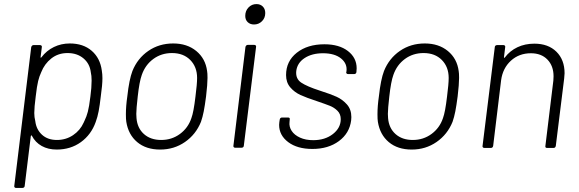

<svg xmlns="http://www.w3.org/2000/svg" viewBox="-20 -725 2840 941"><path d="M482 -342Q482 -309 474 -253Q469 -209 463.5 -180Q458 -151 449 -127Q427 -65 376.5 -28.5Q326 8 258 8Q216 8 184.5 -9.5Q153 -27 136 -60Q135 -62 133.5 -61.5Q132 -61 131 -58L101 186Q101 190 98 193Q95 196 90 196H58Q54 196 51.5 193Q49 190 50 186L133 -494Q134 -498 137 -501Q140 -504 144 -504H176Q181 -504 183.5 -501Q186 -498 185 -494L179 -446Q178 -443 179.5 -442.5Q181 -442 183 -444Q208 -477 244 -494.5Q280 -512 322 -512Q388 -512 429.5 -476Q471 -440 479 -379Q482 -361 482 -342ZM395 -135Q404 -153 410.5 -177.5Q417 -202 423 -252Q429 -296 429 -330Q429 -355 425 -371Q420 -413 389 -439Q358 -465 311 -465Q265 -465 231.5 -438.5Q198 -412 182 -371Q173 -352 167 -328Q161 -304 155 -252Q148 -199 148 -171Q148 -151 153 -131Q158 -90 186 -64.5Q214 -39 259 -39Q303 -39 338 -62.5Q373 -86 390 -124Z M599 -128Q597 -139 597 -165Q597 -205 604 -253Q613 -335 629 -377Q654 -439 707 -475.5Q760 -512 829 -512Q897 -512 942 -475Q987 -438 995 -377Q997 -367 997 -343Q997 -313 990 -253Q984 -207 978.5 -179Q973 -151 965 -128Q940 -66 886.5 -29Q833 8 765 8Q696 8 652.5 -28.5Q609 -65 599 -128ZM918 -146Q929 -175 938 -252Q946 -314 946 -343Q946 -397 912.5 -431Q879 -465 823 -465Q771 -465 731.5 -436Q692 -407 675 -358Q663 -325 655 -252Q648 -191 648 -167Q648 -152 649 -146Q653 -97 685.5 -68Q718 -39 770 -39Q822 -39 862 -68.5Q902 -98 918 -146Z M1182 -647Q1182 -672 1198 -688.5Q1214 -705 1237 -705Q1256 -705 1268 -693Q1280 -681 1280 -661Q1280 -637 1264 -621Q1248 -605 1225 -605Q1206 -605 1194 -616.5Q1182 -628 1182 -647ZM1124 -11 1183 -495Q1184 -499 1187 -502Q1190 -505 1194 -505H1226Q1231 -505 1233.5 -502Q1236 -499 1235 -495L1175 -11Q1175 -7 1172 -4Q1169 -1 1164 -1H1132Q1128 -1 1125.5 -4Q1123 -7 1124 -11Z M1348 -113Q1348 -121 1349 -126L1351 -139Q1353 -149 1362 -149H1392Q1402 -149 1400 -139L1399 -128Q1396 -104 1409.5 -83.5Q1423 -63 1450.5 -50.5Q1478 -38 1515 -38Q1573 -38 1611.5 -68Q1650 -98 1650 -141Q1650 -166 1634 -182Q1618 -198 1596.5 -206.5Q1575 -215 1531 -230Q1482 -246 1452.5 -259.5Q1423 -273 1402.5 -297Q1382 -321 1382 -357Q1382 -425 1434.5 -466.5Q1487 -508 1570 -508Q1642 -508 1685 -475Q1728 -442 1728 -390Q1728 -380 1727 -375V-372Q1725 -362 1716 -362H1686Q1681 -362 1678.5 -365Q1676 -368 1677 -372L1678 -375Q1683 -413 1651.5 -438.5Q1620 -464 1563 -464Q1509 -464 1473 -440.5Q1437 -417 1432 -377Q1428 -339 1456.5 -320Q1485 -301 1547 -281Q1600 -264 1629 -251Q1658 -238 1680 -213.5Q1702 -189 1702 -151Q1702 -141 1701 -135Q1693 -72 1641 -33.5Q1589 5 1511 5Q1437 5 1392.5 -28.5Q1348 -62 1348 -113Z M1832 -128Q1830 -139 1830 -165Q1830 -205 1837 -253Q1846 -335 1862 -377Q1887 -439 1940 -475.5Q1993 -512 2062 -512Q2130 -512 2175 -475Q2220 -438 2228 -377Q2230 -367 2230 -343Q2230 -313 2223 -253Q2217 -207 2211.5 -179Q2206 -151 2198 -128Q2173 -66 2119.5 -29Q2066 8 1998 8Q1929 8 1885.5 -28.5Q1842 -65 1832 -128ZM2151 -146Q2162 -175 2171 -252Q2179 -314 2179 -343Q2179 -397 2145.5 -431Q2112 -465 2056 -465Q2004 -465 1964.5 -436Q1925 -407 1908 -358Q1896 -325 1888 -252Q1881 -191 1881 -167Q1881 -152 1882 -146Q1886 -97 1918.5 -68Q1951 -39 2003 -39Q2055 -39 2095 -68.5Q2135 -98 2151 -146Z M2747 -366Q2747 -358 2745 -340L2704 -10Q2702 0 2693 0H2661Q2651 0 2653 -10L2692 -330Q2693 -337 2693 -351Q2693 -402 2663 -433Q2633 -464 2582 -464Q2524 -464 2484 -427.5Q2444 -391 2436 -332L2397 -10Q2395 0 2386 0H2354Q2349 0 2346.5 -3Q2344 -6 2345 -10L2405 -494Q2405 -498 2408 -501Q2411 -504 2416 -504H2448Q2452 -504 2454.5 -501Q2457 -498 2456 -494L2450 -445Q2450 -439 2454 -443Q2479 -476 2516 -493.5Q2553 -511 2599 -511Q2667 -511 2707 -471.5Q2747 -432 2747 -366Z"/></svg>

Font: Barlow Light
Style: Italic
Weight: 300
Italic angle: -7°
Designer: Jeremy Tribby
Foundry: Tribby Type
Version: Version 1.408